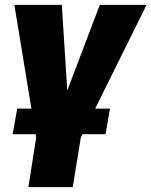

<svg xmlns="http://www.w3.org/2000/svg" viewBox="-20 -566 623 790"><path d="M39.1 -545.9H234.4L256.8 -193.4L390.6 -545.9H583L312.5 0L279.3 204.1H96.7L128.9 0ZM32.2 -13.7 50.8 -119.1H432.6L414.1 -13.7Z"/></svg>

Font: Inter Tight Black
Style: Italic
Weight: 900
Italic angle: -9.39999°
Designer: Rasmus Andersson
Foundry: rsms
Version: Version 3.004; ttfautohint (v1.8.4.7-5d5b)